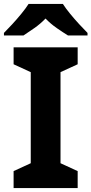

<svg xmlns="http://www.w3.org/2000/svg" viewBox="-37 -954 464 974"><path d="M357 0H32V-86L119 -126V-588L32 -628V-714H357V-628L270 -588V-126L357 -86ZM282 -934Q296 -912 318.5 -884.5Q341 -857 365 -831Q389 -805 407 -787V-774H308Q282 -790 251 -811.5Q220 -833 194 -860Q168 -833 138 -812Q108 -791 82 -774H-17V-787Q2 -806 25.5 -831.5Q49 -857 71.5 -884.5Q94 -912 108 -934Z"/></svg>

Font: Noto Sans Tai Tham
Style: Bold
Weight: 700
Designer: Monotype Design Team 2013. Revised by David WIlliams 2020
Foundry: Monotype Imaging Inc.
Version: Version 2.002; ttfautohint (v1.8.4.7-5d5b)